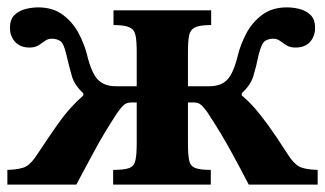

<svg xmlns="http://www.w3.org/2000/svg" viewBox="-23 -501 882 521"><path d="M184 0H-3V-40Q32 -41 47 -49Q62 -57 78 -82Q111 -132 132 -161.5Q153 -191 169.5 -209Q186 -227 203 -242V-248Q179 -270 172 -294.5Q165 -319 157 -353Q150 -384 140 -390Q130 -396 118 -396Q107 -396 99 -390Q91 -384 81.5 -378Q72 -372 57 -372Q32 -372 18 -387.5Q4 -403 4 -425Q4 -449 17 -461Q30 -473 48 -477Q66 -481 80 -481Q121 -481 148 -460.5Q175 -440 190.5 -410.5Q206 -381 213 -353Q225 -303 242.5 -285Q260 -267 291 -267H348V-359Q348 -388 345 -404Q342 -420 329 -426.5Q316 -433 285 -433V-473H550V-433Q519 -433 506 -426.5Q493 -420 490 -404Q487 -388 487 -359V-267H545Q577 -267 594 -285Q611 -303 623 -353Q630 -381 645.5 -410.5Q661 -440 688 -460.5Q715 -481 756 -481Q771 -481 788.5 -477Q806 -473 819 -461Q832 -449 832 -425Q832 -403 818.5 -387.5Q805 -372 779 -372Q764 -372 754.5 -378Q745 -384 737 -390Q729 -396 718 -396Q706 -396 696.5 -390Q687 -384 679 -353Q672 -319 664.5 -294.5Q657 -270 633 -248V-242Q651 -227 667 -209Q683 -191 704.5 -161.5Q726 -132 758 -82Q774 -57 789 -49Q804 -41 839 -40V0H652Q627 -48 609 -81Q591 -114 575 -140.5Q559 -167 540 -196Q530 -210 522.5 -216.5Q515 -223 502 -223H487V-113Q487 -83 490 -67Q493 -51 506 -45.5Q519 -40 549 -40V0H284V-40Q314 -40 327.5 -45Q341 -50 344.5 -66Q348 -82 348 -113V-223H334Q321 -223 313.5 -216.5Q306 -210 296 -196Q277 -167 261 -140.5Q245 -114 227.5 -81Q210 -48 184 0Z"/></svg>

Font: STIX Two Text
Style: Bold
Weight: 700
Designer: Ross Mills, John Hudson & Paul Hanslow, Tiro Typeworks Ltd; with prior portions MicroPress Inc., and Coen Hoffman.
Foundry: Tiro Typeworks Ltd
Version: Version 2.13 b171